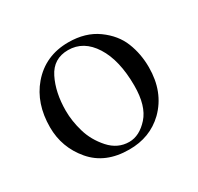

<svg xmlns="http://www.w3.org/2000/svg" viewBox="-102 -538 687 667"><g transform="rotate(-30 241.0 -204.5)"><path d="M40 -194.8Q40 -290 92.8 -352.1Q149.9 -418.9 242.2 -418.9Q311 -418.9 357.9 -385Q404.8 -351.1 423.3 -304.4Q441.9 -257.8 441.9 -204.1Q441.9 -105 379.9 -43.9Q323.7 10.3 240.2 9.8Q145 9.8 92.5 -52Q40 -113.8 40 -194.8ZM228 -396Q168.9 -396 142.6 -343Q116.2 -290 116.2 -216.8Q116.2 -175.8 129.2 -131.3Q142.1 -86.9 175 -50Q208 -13.2 253.9 -13.2Q294.9 -13.2 330.6 -53Q366.2 -92.8 366.2 -173.8Q366.2 -275.9 328.1 -335.9Q290 -396 228 -396Z"/></g></svg>

Font: Linux Libertine Display
Style: Regular
Weight: 400
Designer: Philipp H. Poll
Foundry: Philipp H. Poll
Version: Version 5.0.9